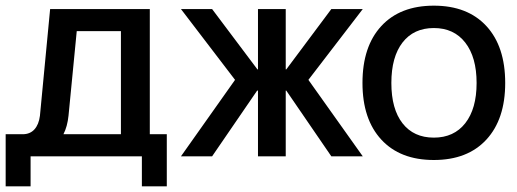

<svg xmlns="http://www.w3.org/2000/svg" viewBox="-20 -552 1827 678"><path d="M509 -78H569V106H481V0H88V106H0V-78H60Q86 -78 101.5 -95Q117 -112 121 -143L157 -520H509ZM407 -78V-442H251L222 -144Q218 -105 204 -78Z M891 0V-232H888L729 0H619L810 -270L619 -520H729L889 -307H891V-520H989V-307H991L1150 -520H1261L1069 -270L1261 0H1150L991 -232H989V0Z M1764 -259Q1764 -131 1697.5 -59Q1631 13 1512 13Q1393 13 1326.5 -59Q1260 -131 1260 -259Q1260 -388 1326.5 -460Q1393 -532 1512 -532Q1631 -532 1697.5 -460Q1764 -388 1764 -259ZM1512 -66Q1583 -66 1623 -117Q1663 -168 1663 -259Q1663 -350 1623 -401.5Q1583 -453 1512 -453Q1441 -453 1401.5 -402Q1362 -351 1362 -259Q1362 -167 1401.5 -116.5Q1441 -66 1512 -66Z"/></svg>

Font: Non Bureau
Style: Regular
Weight: 400
Designer: Jona Saucedo
Foundry: Non Foundry
Version: Version 1.000; ttfautohint (v1.8.4)